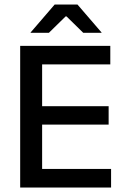

<svg xmlns="http://www.w3.org/2000/svg" viewBox="-20 -846 568 866"><path d="M71 0V-639H170V0ZM100.5 0V-84H481V0ZM128 -284V-367H470V-284ZM100 -555.5V-639H477.5V-555.5ZM226.5 -825.5H329.5L438 -699.5V-698H355.5L280 -772H276L200.5 -698H118V-699.5Z"/></svg>

Font: Anek Gujarati Medium Medium
Style: Regular
Weight: 500
Version: Version 1.003